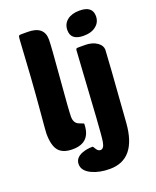

<svg xmlns="http://www.w3.org/2000/svg" viewBox="-170 -851 927 1144"><g transform="rotate(-20 293.5 -279.5)"><path d="M68 -24Q41 -57 41 -133Q41 -144 53 -280Q69 -461 83 -711Q84 -733 88 -737Q91 -740 104 -740H143Q247 -740 247 -654Q247 -614 230 -414Q213 -215 213 -177Q213 -136 243 -124L273 -112Q273 9 157 9Q95 9 68 -24ZM379 -535Q379 -544 383 -548Q385 -550 401 -550H437Q484 -550 515 -528Q542 -508 542 -482Q542 -458 510 -29Q493 195 325 195Q260 195 213 173Q159 148 159 105Q159 64 207 46Q237 35 273 35Q275 35 285 52Q295 70 311 70Q333 70 340 29Q345 1 353 -121ZM398 -731Q427 -754 476 -754Q558 -754 558 -690Q558 -652 530 -629Q501 -604 450 -604Q369 -604 369 -668Q369 -708 398 -731Z"/></g></svg>

Font: PoetsenOne
Style: Regular
Weight: 400
Designer: Rodrigo Fuenzalida, Pablo Impallari
Foundry: Pablo Impallari, Rodrigo Fuenzalida
Version: Version 1.000